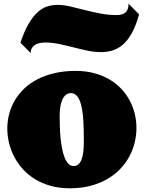

<svg xmlns="http://www.w3.org/2000/svg" viewBox="-20 -1045 808 1078"><path d="M371.1 12.2Q313 12.2 264.4 -1.5Q215.8 -15.1 177 -38.8Q138.2 -62.5 108.9 -94.7Q79.6 -127 60.1 -164.3Q40.5 -201.7 30.8 -242.2Q21 -282.7 21 -323.2Q21 -364.7 31.5 -405Q42 -445.3 63.2 -481.4Q84.5 -517.6 116.2 -547.9Q147.9 -578.1 190.7 -600.1Q233.4 -622.1 286.9 -634.5Q340.3 -647 404.8 -647Q461.4 -647 508.5 -634.3Q555.7 -621.6 593.8 -599.4Q631.8 -577.1 660.4 -546.9Q689 -516.6 708 -481Q727.1 -445.3 736.6 -405.8Q746.1 -366.2 746.1 -326.2Q746.1 -284.7 735.8 -243.2Q725.6 -201.7 704.8 -164.1Q684.1 -126.5 652.8 -94.2Q621.6 -62 579.8 -38.3Q538.1 -14.6 485.8 -1.2Q433.6 12.2 371.1 12.2ZM393.1 -112.8Q409.2 -112.8 420.2 -122.3Q431.2 -131.8 438 -149.9Q444.8 -168 447.8 -193.6Q450.7 -219.2 450.7 -251Q450.7 -278.8 450.2 -309.8Q449.7 -340.8 447.8 -370.8Q445.8 -400.9 441.4 -428.2Q437 -455.6 429 -476.6Q420.9 -497.6 408.7 -509.8Q396.5 -522 378.9 -522Q361.8 -522 349.9 -512.5Q337.9 -502.9 330.1 -485.8Q322.3 -468.8 318.6 -444.8Q314.9 -420.9 314.9 -392.1Q314.9 -365.2 315.9 -334Q316.9 -302.7 319.8 -271.7Q322.8 -240.7 328.4 -211.9Q334 -183.1 342.5 -161.1Q351.1 -139.2 363.5 -126Q376 -112.8 393.1 -112.8ZM760.7 -964.4Q743.7 -901.4 720.9 -860.4Q698.2 -819.3 670.9 -795.4Q643.6 -771.5 612.5 -762Q581.5 -752.4 547.9 -752.4Q510.7 -752.4 471.2 -760.7Q431.6 -769 391.8 -779.3Q352.1 -789.6 312.3 -797.9Q272.5 -806.2 234.4 -806.2Q217.8 -806.2 202.9 -803.2Q188 -800.3 176.8 -793.2Q165.5 -786.1 158.9 -774.9Q152.3 -763.7 152.3 -747.1Q152.3 -745.1 154.3 -745.1L94.7 -805.2Q115.7 -868.2 139.4 -909.2Q163.1 -950.2 189 -974.4Q214.8 -998.5 243.2 -1008.1Q271.5 -1017.6 302.2 -1017.6Q337.4 -1017.6 375.5 -1008.5Q413.6 -999.5 455.1 -989Q496.6 -978.5 541.7 -969.5Q586.9 -960.4 635.3 -960.4Q649.9 -960.4 662.1 -963.6Q674.3 -966.8 683.1 -974.1Q691.9 -981.4 696.8 -993.2Q701.7 -1004.9 701.7 -1022Q701.7 -1024.4 700.7 -1025.4Z"/></svg>

Font: Corben
Style: Bold
Weight: 700
Designer: vernon adams
Foundry: vernon adams
Version: Version 1.101; ttfautohint (v1.6)